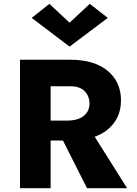

<svg xmlns="http://www.w3.org/2000/svg" viewBox="-20 -983 716 1003"><path d="M84.5 0V-671H346.5Q472.5 -671 542.2 -613.2Q612 -555.5 612 -458.5Q612 -363.5 542.2 -306.2Q472.5 -249 346.5 -249H244.5V0ZM434.5 0 271 -324H440L644 0ZM244.5 -353H328.5Q388 -353 417.8 -377.8Q447.5 -402.5 447.5 -441Q447.5 -481 422.2 -506.8Q397 -532.5 346.5 -532.5H244.5ZM343.5 -739.5 145.5 -889.5 238 -963 372 -837.5H315L449 -963L543 -889.5Z"/></svg>

Font: Karla ExtraBold
Style: Regular
Weight: 800
Designer: Jonathan Pinhorn
Version: Version 2.001